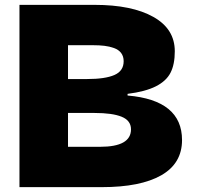

<svg xmlns="http://www.w3.org/2000/svg" viewBox="-20 -770 819 790"><path d="M398.9 0H60.1V-750H369.1Q522.9 -750 611.1 -700.4Q699.2 -650.9 699.2 -559.1Q699.2 -504.9 681.6 -470.7Q664.1 -436.5 621.3 -414.8Q578.6 -393.1 504.9 -383.8V-377Q729 -357.9 729 -193.8Q729 -97.7 643.6 -48.8Q558.1 0 398.9 0ZM361.8 -584H259.8V-444.8H338.9Q412.6 -444.8 450.7 -461.4Q488.8 -478 488.8 -518.1Q488.8 -538.1 478.5 -551.8Q468.3 -565.4 449.2 -572.3Q430.2 -579.1 409.7 -581.5Q389.2 -584 361.8 -584ZM369.1 -305.2H259.8V-166H392.1Q519 -166 519 -237.8Q519 -273.9 480.7 -289.6Q442.4 -305.2 369.1 -305.2Z"/></svg>

Font: Mayenne Sans Regular
Style: Regular
Weight: 600
Width: 6
Designer: Jérémy Landes — Studio Triple
Foundry: Jérémy Landes — Studio Triple
Version: Version 1.001;hotconv 1.0.109;makeotfexe 2.5.65596